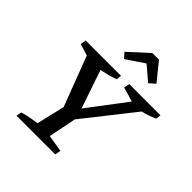

<svg xmlns="http://www.w3.org/2000/svg" viewBox="-234 -1058 1223 1223"><g transform="rotate(45 377.5 -447.0)"><path d="M109 0 115 -36Q178 -54 237 -60L282 -251L154 -588L75 -612L82 -650H400L396 -616Q368 -605 339 -597.5Q310 -590 281 -584L369 -325L564 -583L466 -612L474 -650H755L751 -616Q705 -594 654 -583L388 -246L350 -58L465 -39L457 0ZM498 -894 595 -774 555 -739 459 -821 338 -739 307 -774 438 -894Z"/></g></svg>

Font: Piazzolla SC Medium
Style: Italic
Weight: 500
Italic angle: -11.3°
Designer: Juan Pablo del Peral
Foundry: Huerta Tipografica
Version: Version 1.330